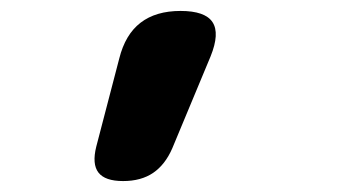

<svg xmlns="http://www.w3.org/2000/svg" viewBox="-20 -740 640 351"><path d="M205 -409Q172 -409 160 -424.5Q148 -440 156 -472L198 -633Q209 -677 237 -698.5Q265 -720 310 -720Q355 -720 368.5 -699.5Q382 -679 365 -637L295 -469Q282 -439 260 -424Q238 -409 205 -409Z"/></svg>

Font: Maple Mono NL ExtraBold
Style: Italic
Weight: 800
Italic angle: -10°
Monospace: yes
Designer: subframe7536
Version: Version 7.000